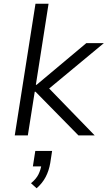

<svg xmlns="http://www.w3.org/2000/svg" viewBox="-20 -725 576 1028"><path d="M59 0 170 -705H240L172 -271H176L442 -494H536L225 -236L223 -272L487 0H400L170 -234H166L129 0ZM176 283 146 256Q174 233 186 208.5Q198 184 202 157L213 166H156L169 83H259L249 148Q242 189 224.5 222.5Q207 256 176 283Z"/></svg>

Font: Nunito Sans 7pt Light
Style: Italic
Weight: 300
Italic angle: -9°
Designer: Vernon Adams
Foundry: Vernon Adams
Version: Version 3.101;gftools[0.9.27]